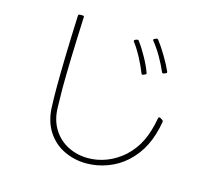

<svg xmlns="http://www.w3.org/2000/svg" viewBox="-111 -910 1221 1079"><g transform="rotate(15 500.0 -371.0)"><path d="M830 -307Q817 -229 787 -168Q757 -107 706 -60Q659 -17 598.5 5.5Q538 28 476 28Q406 28 345.5 -1Q285 -30 247.5 -88Q210 -146 207 -230Q205 -290 205 -336Q205 -503 216 -761Q216 -770 226 -770H242Q252 -770 250 -760Q238 -484 238 -340Q238 -296 240 -232Q242 -160 275 -108Q308 -56 361.5 -29.5Q415 -3 477 -3Q532 -3 585 -23.5Q638 -44 683 -84Q731 -128 758.5 -185Q786 -242 800 -321Q801 -326 804 -327.5Q807 -329 812 -327L825 -319Q831 -315 830 -307ZM679 -752Q683 -752 687 -748Q712 -715 738.5 -670.5Q765 -626 782 -588Q783 -587 783 -584Q783 -579 777 -577L767 -573L762 -572Q757 -572 755 -577Q738 -617 713.5 -659.5Q689 -702 662 -735Q660 -737 660 -741Q660 -746 666 -747L675 -751Q676 -752 679 -752ZM558 -702Q556 -704 556 -707Q556 -711 562 -714L573 -718H576Q580 -718 583 -714Q609 -679 634.5 -632.5Q660 -586 672 -551Q673 -550 673 -547Q673 -543 666 -540L656 -536Q655 -535 652 -535Q647 -535 645 -541Q630 -580 606.5 -624.5Q583 -669 558 -702Z"/></g></svg>

Font: LINE Seed JP_TTF Thin
Style: Regular
Weight: 250
Designer: LY Corporation & Fontrix & Fontworks
Version: Version 1.008